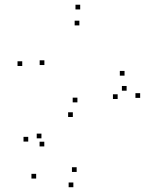

<svg xmlns="http://www.w3.org/2000/svg" viewBox="-20 -772 660 814"><path d="M74.3 -492.2V-512.2H54.3V-492.2ZM288.8 -276V-296H268.8V-276ZM516.8 -387.5V-407.5H496.8V-387.5ZM508 -451.3V-471.3H488V-451.3ZM308.2 -338V-358H288.2V-338ZM168.2 -496.3V-516.3H148.2V-496.3ZM316.5 -664.3V-684.3H296.5V-664.3ZM478.8 -352.3V-372.3H458.8V-352.3ZM305 -43V-63H285V-43ZM167.8 -151.2V-171.2H147.8V-151.2ZM155.7 -185.5V-205.5H135.7V-185.5ZM99.7 -171.8V-191.8H79.7V-171.8ZM133.3 -15V-35H113.3V-15ZM291 21.7V1.7H271V21.7ZM574.2 -357V-377H554.2V-357ZM320 -732V-752H300V-732Z"/></svg>

Font: Monaspace Xenon Dots Var
Style: Regular
Weight: 400
Designer: Riley Cran and the Lettermatic Team
Version: Version 1.100 (Monaspace Xenon Dots)